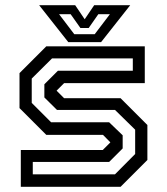

<svg xmlns="http://www.w3.org/2000/svg" viewBox="-20 -718 642 738"><path d="M60 0V-141.5H375L405.5 -172V-169.5L376 -199.5H158L55 -302.5V-437L158 -540H536.5V-398.5H226.5L196 -368V-371L226.5 -340.5H443.5L546.5 -237.5V-103L443.5 0ZM106 -48H422L499.5 -126V-219.5L422 -295.5H199L150.5 -343.5V-394L202.5 -446H490.5V-493.5H180L102 -416V-322.5L176.5 -248H399.5L451.5 -198V-147.5L399.5 -95.5H106ZM242.5 -556 130.5 -698H269L305.5 -644L342 -698H480.5L368.5 -556ZM265.5 -586.5H344L402.5 -663.5H358L321 -610.5H289L251.5 -663.5H207Z"/></svg>

Font: Tourney Thin Medium
Style: Regular
Weight: 500
Version: Version 1.015